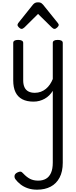

<svg xmlns="http://www.w3.org/2000/svg" viewBox="-20 -859 655 1655"><path d="M269 17Q211 17 172 -3.5Q133 -24 113.5 -64.5Q94 -105 94 -166V-489Q94 -502 104.5 -508.5Q115 -515 136 -515Q158 -515 169 -508.5Q180 -502 180 -489V-166Q180 -131 191 -107Q202 -83 224.5 -71Q247 -59 280 -59Q308 -59 332 -68Q356 -77 375.5 -93Q395 -109 410 -131Q425 -153 435 -178V-489Q435 -502 445.5 -508.5Q456 -515 478 -515Q499 -515 510 -508.5Q521 -502 521 -489V544Q521 620 493.5 672Q466 724 416.5 750Q367 776 300 776Q255 776 219 763.5Q183 751 156.5 730Q130 709 113 686Q103 672 105.5 655.5Q108 639 129 628Q147 619 157.5 620.5Q168 622 180 636Q210 668 239.5 683Q269 698 309 698Q348 698 376 682Q404 666 419.5 631.5Q435 597 435 542V-76Q422 -55 404.5 -37.5Q387 -20 365.5 -8Q344 4 320 10.5Q296 17 269 17ZM166 -610Q156 -610 143.5 -622Q131 -634 131 -644Q131 -647 132 -650Q133 -653 137 -660L264 -819Q270 -826 279.5 -832.5Q289 -839 308 -839Q327 -839 336 -832.5Q345 -826 351 -819L479 -660Q484 -653 485 -650Q486 -647 486 -644Q486 -634 473 -622Q460 -610 451 -610Q444 -610 438 -613.5Q432 -617 426 -623L308 -739L191 -623Q184 -617 178 -613.5Q172 -610 166 -610Z"/></svg>

Font: Playwrite VN
Style: Regular
Weight: 400
Designer: Veronika Burian, José Scaglione
Foundry: TypeTogether
Version: Version 1.002